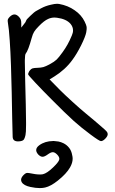

<svg xmlns="http://www.w3.org/2000/svg" viewBox="-20 -735 601 1000"><path d="M138.7 238.8Q103.5 231.4 93.3 213.9Q89.8 208 89.8 201.7Q89.8 189.5 103 176.3Q110.8 168.5 116.7 166.5Q122.6 164.6 132.3 166.5Q166.5 173.8 187.5 173.8Q196.8 173.8 203.6 172.4Q224.6 167.5 256.3 137.2Q284.2 110.4 288.1 97.7Q289.1 94.7 289.1 92.3Q289.1 81.5 276.9 69.3Q265.1 57.6 254.9 57.6Q244.6 57.6 228 69.8Q211.9 81.5 201.7 81.5Q190.9 81.5 179.2 69.8Q168.5 57.6 168.5 46.9Q168.5 33.2 184.6 21.5Q213.9 0 256.3 -0.5Q258.8 -0.5 261.2 -0.5Q272.9 0 284.2 2Q298.3 4.9 311 11.2Q327.6 19.5 339.8 34.7Q352.1 49.8 356 73.2Q358.4 82 358.4 91.3Q358.4 112.8 345.2 136.2Q326.2 169.9 281.2 205.6Q244.6 234.9 214.8 241.7Q202.6 244.6 187 244.6Q165.5 244.6 138.7 238.8ZM45.9 -23.9Q44.9 -59.1 43.5 -121.1Q42.5 -183.1 41 -254.4Q39.6 -324.2 37.1 -395Q34.7 -466.3 30.8 -522.5Q28.8 -552.7 26.4 -577.1Q23.9 -601.6 21 -617.7Q20 -622.6 20 -626.5Q20 -630.9 21 -633.8Q22.9 -639.6 30.8 -647.5Q43.5 -659.7 54.7 -659.7Q65.9 -660.2 78.1 -647.9Q85 -640.6 87.9 -633.3Q90.8 -625.5 90.8 -613.3Q90.8 -613.3 90.8 -591.3Q94.7 -596.7 103 -606.9Q108.4 -613.3 112.3 -619.1Q115.7 -625 116.2 -627.4Q116.2 -632.3 137.7 -652.3Q158.7 -672.9 169.9 -678.7Q174.3 -681.2 181.6 -685.1Q189 -689 195.3 -692.4Q216.8 -704.1 245.1 -710.4Q264.6 -715.3 277.8 -715.3Q283.7 -715.3 288.1 -714.4Q334 -706.1 368.7 -681.6Q403.8 -657.7 420.9 -622.6Q430.2 -603.5 431.2 -594.7Q432.6 -585.9 429.2 -566.9Q424.8 -543.9 402.3 -498.5Q379.4 -453.1 356.9 -422.9Q338.9 -397.9 314.5 -375.5Q289.6 -353 264.2 -337.4Q255.4 -332 238.3 -321.3Q256.8 -302.2 293.5 -265.1Q316.4 -242.2 356 -206.1Q395.5 -169.9 428.7 -142.6Q454.1 -121.1 472.7 -106Q490.7 -90.3 503.4 -79.6Q532.7 -54.7 536.6 -48.8Q541 -43 541 -36.1Q541 -25.9 528.8 -13.2Q516.1 0 505.9 0Q497.6 0 451.7 -34.2Q405.3 -68.4 364.3 -105Q343.8 -123.5 313.5 -152.8Q282.7 -182.6 251 -214.8Q203.1 -262.7 165 -303.2Q126.5 -344.2 126.5 -348.1Q126.5 -352.1 129.4 -357.9Q131.8 -364.3 136.2 -369.1Q142.1 -376.5 149.4 -378.9Q157.2 -381.3 175.8 -381.8Q192.9 -382.3 206.1 -385.7Q218.8 -389.6 236.3 -398.9Q261.7 -412.6 273.9 -423.8Q285.6 -434.6 306.2 -463.4Q320.3 -482.9 331.5 -502.9Q342.8 -522.9 354 -549.8Q360.4 -564 360.4 -576.7Q360.4 -594.7 347.7 -610.4Q325.7 -636.2 276.9 -642.6Q270.5 -643.6 264.2 -643.6Q246.1 -643.6 230.5 -636.2Q209.5 -627 182.6 -599.1Q164.6 -581.1 157.7 -569.3Q150.4 -557.6 145 -537.1Q136.2 -505.4 128.4 -484.4Q120.1 -462.9 113.8 -455.6Q109.9 -451.2 109.4 -421.9Q109.4 -417 109.4 -410.6Q109.4 -378.9 111.3 -309.6Q113.3 -252.9 114.3 -190.4Q115.7 -128.4 115.7 -98.1Q115.7 -91.3 115.7 -85.4Q115.7 -43.5 112.8 -31.7Q109.9 -18.6 106.4 -12.2Q103.5 -4.9 94.2 -1.5Q85.9 1.5 73.2 1.5Q45.9 1 45.9 -23.9Z"/></svg>

Font: Casuwalt
Style: Regular
Weight: 400
Designer: Walter E Stewart
Version: 0.1